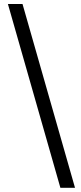

<svg xmlns="http://www.w3.org/2000/svg" viewBox="-20 -751 397 936"><path d="M274.4 164.6 18.6 -731.4H89.8L345.7 164.6Z"/></svg>

Font: Akatab SemiBold
Style: Regular
Weight: 600
Designer: SIL Global
Foundry: SIL Global
Version: Version 4.100